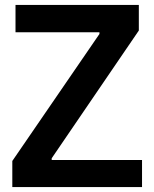

<svg xmlns="http://www.w3.org/2000/svg" viewBox="-20 -760 627 780"><path d="M30 -106 384 -622V-629H43V-740H544V-636L190 -117V-110H557V0H30Z"/></svg>

Font: Encode Sans Narrow
Style: SemiBold
Weight: 600
Designer: Pablo Impallari, Andres Torresi
Foundry: Pablo Impallari, Andres Torresi
Version: Version 1.000; ttfautohint (v1.00) -l 8 -r 50 -G 200 -x 14 -